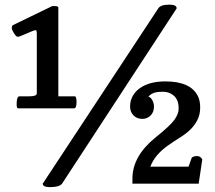

<svg xmlns="http://www.w3.org/2000/svg" viewBox="-20 -770 903 805"><path d="M643.6 -734.9Q653.3 -750.5 690.4 -750.5Q720.7 -750.5 720.7 -734.9L240.2 0Q229.5 14.6 189.9 14.6Q159.2 14.6 159.2 0ZM293.5 -366.2Q300.8 -366.2 300.8 -341.3Q300.8 -315.9 290.5 -315.9H55.7Q49.8 -315.9 49.8 -333Q49.8 -366.2 61.5 -366.2H103.5Q134.3 -366.2 134.3 -378.4V-626.5Q134.3 -643.6 129.9 -643.6Q125 -643.6 114.7 -639.2L69.3 -620.1Q58.6 -615.7 54.7 -615.7Q50.3 -615.7 46.1 -620.4Q42 -625 38.1 -631.3Q29.3 -645.5 29.3 -653.3Q29.3 -653.8 29.8 -653.8Q29.8 -661.6 34.2 -664.6L199.2 -744.6H206.5Q224.6 -744.6 224.6 -738.8V-366.2ZM576.2 -271.5Q554.7 -271.5 540 -285.9Q525.4 -300.3 525.4 -323.7Q525.4 -347.2 536.1 -366.7Q546.9 -386.7 566.4 -400.4Q606.4 -428.7 673.3 -428.7Q777.3 -428.7 808.6 -369.1Q819.3 -349.6 819.3 -319.3Q819.3 -289.1 806.9 -265.4Q794.4 -241.7 775.1 -223.9Q755.9 -206.1 731.4 -191.4Q708 -176.8 684.6 -160.2Q628.9 -121.1 610.4 -71.3H770.5L784.2 -109.4Q792.5 -115.7 806.6 -115.7Q820.3 -115.7 828.1 -101.6L813 0H535.2V-21Q535.2 -115.2 631.8 -193.4Q693.4 -242.7 711.2 -267.6Q729 -292.5 729 -314Q729 -335.4 723.4 -348.4Q717.8 -361.3 708 -369.6Q689 -385.3 664.1 -385.3Q638.7 -385.3 626 -380.9Q613.3 -376.5 602.1 -365.2Q618.2 -359.4 624 -335.9Q625.5 -330.6 625.5 -325.2V-322.8Q625.5 -299.8 611.3 -285.6Q597.2 -271.5 576.2 -271.5Z"/></svg>

Font: Copse
Style: Regular
Weight: 400
Version: Version 1.000